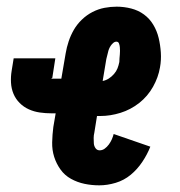

<svg xmlns="http://www.w3.org/2000/svg" viewBox="-20 -548 540 576"><path d="M278 8Q255 8 233.5 3.5Q212 -1 193 -11.5Q174 -22 161.5 -39.5Q149 -57 142.5 -77.5Q136 -98 136.5 -121Q137 -144 140 -167L147 -208H135Q117 -208 99.5 -210.5Q82 -213 66.5 -220Q51 -227 39 -239Q27 -251 20.5 -266.5Q14 -282 13 -300Q12 -318 15 -336L21 -373H146L137 -315Q137 -314 136 -314Q135 -314 135 -313H134Q134 -312 135 -312H164L177 -388Q180 -406 186 -424Q192 -442 201.5 -458.5Q211 -475 225.5 -489Q240 -503 257.5 -512Q275 -521 293.5 -524.5Q312 -528 330 -528Q352 -528 373.5 -522.5Q395 -517 412 -504.5Q429 -492 440 -473.5Q451 -455 456 -434Q461 -413 462.5 -390.5Q464 -368 460 -346Q455 -316 439 -287.5Q423 -259 397.5 -239Q372 -219 341.5 -209.5Q311 -200 281 -200H271L263 -150Q261 -142 261 -134Q261 -126 261.5 -118Q262 -110 266.5 -103.5Q271 -97 279 -97Q287 -97 294 -102Q301 -107 306.5 -114.5Q312 -122 315.5 -130Q319 -138 321 -146L431 -108Q422 -85 407 -62.5Q392 -40 372 -23.5Q352 -7 327 0.5Q302 8 278 8ZM288 -305Q298 -307 306.5 -312.5Q315 -318 322 -326Q329 -334 332.5 -343Q336 -352 338 -362Q338 -367 338.5 -373Q339 -379 339.5 -384.5Q340 -390 340 -395.5Q340 -401 339.5 -406.5Q339 -412 337 -417.5Q335 -423 329 -423Q324 -423 319.5 -419Q315 -415 312 -410.5Q309 -406 307 -401Q305 -396 304 -391Q303 -386 301.5 -381Q300 -376 299 -371Z"/></svg>

Font: Iosevka Curly Slab Extrabold
Style: Italic
Weight: 800
Italic angle: -9°
Monospace: yes
Designer: Belleve Invis
Foundry: Belleve Invis
Version: Version 22.1.2; ttfautohint (v1.8.4)